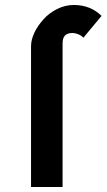

<svg xmlns="http://www.w3.org/2000/svg" viewBox="-20 -747 426 767"><path d="M104 -523.9V0H230V-523.9V-572.8C230 -587.4 232.9 -598.1 239.3 -605C245.6 -611.8 255.9 -615.2 270 -615.2C276.4 -615.2 283.2 -613.8 292 -610.4C300.8 -606.9 307.6 -602.5 313 -596.2L385.7 -683.6C356 -712.4 319.3 -727.1 274.9 -727.1C252 -727.1 229.5 -721.7 208 -710.9C186.5 -700.2 168 -686 153.3 -669.4C138.7 -652.8 126 -635.3 117.2 -616.2C108.4 -597.2 104 -579.1 104 -563Z"/></svg>

Font: Tuffy
Style: Bold
Weight: 700
Designer: Thatcher Ulrich, Karoly Barta, Michael Everson
Version: Version 001.270